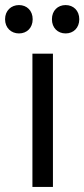

<svg xmlns="http://www.w3.org/2000/svg" viewBox="-57 -734 333 758"><path d="M72 -658C72 -624 49 -602 18 -602C-13 -602 -37 -624 -37 -658C-37 -692 -13 -714 18 -714C49 -714 72 -692 72 -658ZM256 -658C256 -624 233 -602 202 -602C171 -602 148 -624 148 -658C148 -692 171 -714 202 -714C233 -714 256 -692 256 -658ZM152 -522V4H71V-522Z"/></svg>

Font: Repo Regular
Style: Regular
Weight: 400
Designer: Stefan Peev
Foundry: Context Ltd
Version: Version 1.502